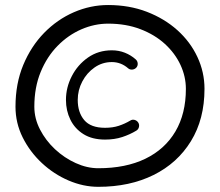

<svg xmlns="http://www.w3.org/2000/svg" viewBox="-20 -721 867 756"><path d="M516.6 -454.6Q510.3 -447.8 500.5 -447Q490.7 -446.3 483.9 -452.6Q456.1 -476.6 420.4 -476.6Q382.8 -476.6 352.3 -455.3Q321.8 -434.1 304 -400.1Q286.1 -366.2 286.1 -327.6Q286.1 -278.3 311.8 -248Q337.4 -217.8 393.6 -217.8Q423.8 -217.8 447.5 -225.6Q471.2 -233.4 492.7 -246.1Q501 -251.5 510.3 -248.8Q519.5 -246.1 524.4 -238.3Q529.3 -230.5 527.1 -220.9Q524.9 -211.4 516.6 -206.5Q491.7 -191.4 461.4 -181.4Q431.2 -171.4 393.6 -171.4Q342.8 -171.4 308.6 -192.9Q274.4 -214.4 257.1 -249.8Q239.7 -285.2 239.7 -327.6Q239.7 -376.5 262.7 -421.1Q285.6 -465.8 326.4 -494.4Q367.2 -522.9 420.4 -522.9Q447.8 -522.9 471.7 -513.4Q495.6 -503.9 514.2 -487.3Q521.5 -481 522.2 -471.2Q522.9 -461.4 516.6 -454.6ZM41 -300.8Q41 -391.6 71.5 -465.1Q102.1 -538.6 153.8 -591.6Q205.6 -644.5 271 -672.9Q336.4 -701.2 405.8 -701.2Q488.8 -701.2 558.1 -674.6Q627.4 -647.9 678.5 -602.1Q729.5 -556.2 757.3 -496.6Q785.2 -437 785.2 -371.1Q785.2 -252 731.9 -165.3Q678.7 -78.6 584.7 -32Q490.7 14.6 367.2 14.6Q308.1 14.6 250 -10.3Q191.9 -35.2 144.8 -79.1Q97.7 -123 69.3 -179.9Q41 -236.8 41 -300.8ZM115.2 -300.8Q115.2 -254.4 137.5 -211.2Q159.7 -168 196.5 -133.5Q233.4 -99.1 278.1 -78.9Q322.8 -58.6 367.2 -58.6Q475.1 -58.6 552.2 -95.9Q629.4 -133.3 670.7 -203.4Q711.9 -273.4 711.9 -371.1Q711.9 -419.4 690.7 -465.3Q669.4 -511.2 629.4 -547.9Q589.4 -584.5 532.7 -606.2Q476.1 -627.9 405.8 -627.9Q352.1 -627.9 300.3 -605.5Q248.5 -583 206.8 -540.5Q165 -498 140.1 -437.5Q115.2 -377 115.2 -300.8Z"/></svg>

Font: Mikhak-DS1-FD Regular
Style: Regular
Weight: 400
Designer: Amin Abedi
Version: Version 3.2